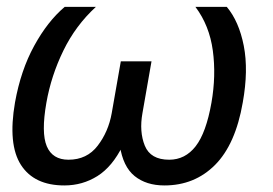

<svg xmlns="http://www.w3.org/2000/svg" viewBox="-20 -534 807 568"><path d="M170.4 14.6Q224.1 14.6 268.3 -13.2Q312.5 -41 343.3 -103.5H334.5Q343.8 -41 378.2 -13.2Q412.6 14.6 466.3 14.6Q555.7 14.6 616.2 -46.1Q676.8 -106.9 698.2 -231Q715.3 -326.2 701.2 -398.4Q687 -470.7 650.9 -513.7H558.1Q599.6 -458.5 609.6 -384.3Q619.6 -310.1 605.5 -230Q589.8 -141.1 558.8 -101.3Q527.8 -61.5 480.5 -61.5Q425.3 -61.5 408.4 -103Q391.6 -144.5 401.4 -199.2L428.2 -352.5H337.4L310.5 -199.2Q300.8 -144.5 269 -103Q237.3 -61.5 182.6 -61.5Q135.3 -61.5 118.4 -101.3Q101.6 -141.1 117.2 -230Q131.3 -310.1 167.5 -384.3Q203.6 -458.5 263.7 -513.7H171.4Q120.6 -470.7 81.1 -398.4Q41.5 -326.2 24.4 -231Q2.9 -106.9 42 -46.1Q81.1 14.6 170.4 14.6Z"/></svg>

Font: Roboto Flex
Style: wght 400 wdth 100 opsz 14.0 GRAD 0.00 slnt -10.00 XTRA 468 XOPQ 96 YOPQ 79 YTLC 514 YTUC 712 YTAS 750 YTDE -203.00 YTFI 738
Weight: 400
Italic angle: -10°
Designer: Berlow after Robertson
Foundry: Google
Version: Version 3.100